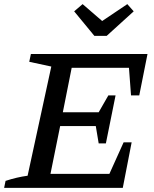

<svg xmlns="http://www.w3.org/2000/svg" viewBox="-36 -912 747 932"><path d="M-16 0 -9 -34Q46 -52 98 -59L213 -589L106 -612L114 -650H680L640 -449H600L590 -583H312L269 -367H443L490 -449H525L478 -216H443L429 -300H256L209 -68H495L564 -221H603L560 0ZM422 -738 324 -857 365 -892 460 -810 582 -892 613 -857 482 -738Z"/></svg>

Font: Piazzolla SC Medium
Style: Italic
Weight: 500
Italic angle: -11.3°
Designer: Juan Pablo del Peral
Foundry: Huerta Tipografica
Version: Version 1.330